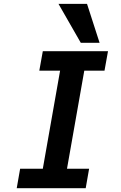

<svg xmlns="http://www.w3.org/2000/svg" viewBox="-20 -996 640 1016"><path d="M86.5 -103H206.5L298 -622H188L206.5 -725H551.5L533 -622H426L334.5 -103H451.5L433.5 0H68.5ZM289.5 -975.5H440.5L507 -769.5H407.5Z"/></svg>

Font: JuliaMono BoldItalic
Style: Regular
Weight: 700
Italic angle: -9°
Monospace: yes
Designer: cormullion
Foundry: corm
Version: Version 0.049; ttfautohint (v1.8.4)